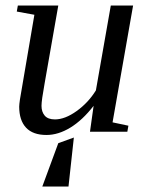

<svg xmlns="http://www.w3.org/2000/svg" viewBox="-20 -479 540 698"><path d="M248.5 21 229 199.2H133.8L191.9 41.5ZM130.9 -94.2Q130.9 -72.3 142.6 -58.6Q154.3 -44.9 179.7 -44.9Q216.3 -44.9 258.8 -75.4Q301.3 -106 328.6 -150.4L382.8 -459H463.9L389.2 -34.2L446.8 -22L442.9 0H307.1L320.3 -94.2Q279.8 -42 235.8 -15.1Q191.9 11.7 148.9 11.7Q99.6 11.7 74.7 -14.9Q49.8 -41.5 49.8 -91.3Q49.8 -98.6 52.5 -117.4Q55.2 -136.2 105 -425.3L41 -437L44.9 -459H191.9L142.1 -175.3Q130.9 -113.8 130.9 -94.2Z"/></svg>

Font: Liberation Serif
Style: Italic
Weight: 400
Italic angle: -16.333°
Designer: Steve Matteson
Foundry: Ascender Corporation
Version: Version 2.1.5